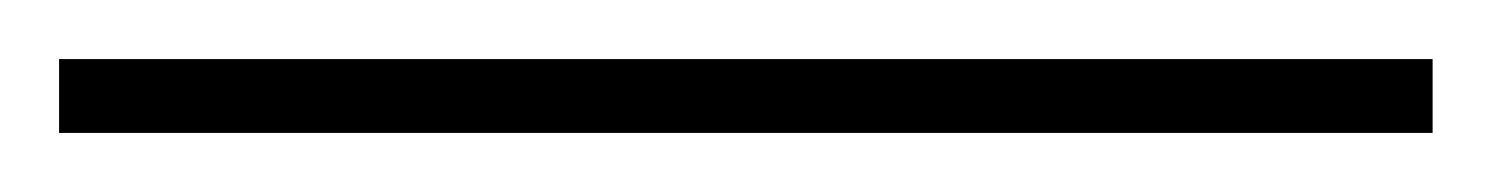

<svg xmlns="http://www.w3.org/2000/svg" viewBox="-23 -805 505 65"><path d="M462 -760H-3V-785H462Z"/></svg>

Font: Noto Sans Gurmukhi UI SemiCondensed Thin
Style: Regular
Weight: 100
Width: 4
Designer: Jelle Bosma - Monotype Design Team
Foundry: Monotype Imaging Inc.
Version: Version 2.004; ttfautohint (v1.8.4.7-5d5b)